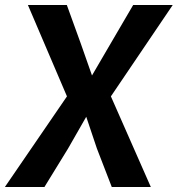

<svg xmlns="http://www.w3.org/2000/svg" viewBox="-32 -747 710 767"><path d="M-12.5 0 235.5 -362 79.5 -727H235L290 -575L335.5 -445.5L410.5 -574L500 -727H658L411 -362L570.5 0H414.5L355 -154L312.5 -280.5L239.5 -153L145.5 0Z"/></svg>

Font: Spline Sans Mono SemiBold
Style: Italic
Weight: 600
Italic angle: -4°
Monospace: yes
Version: Version 1.004